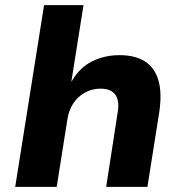

<svg xmlns="http://www.w3.org/2000/svg" viewBox="-20 -725 709 745"><path d="M39 0 151 -705H304L257 -409H258Q288 -462 336.5 -486.5Q385 -511 444 -511Q504 -511 542 -487Q580 -463 594.5 -414Q609 -365 598 -290L552 0H392L436 -285Q442 -317 436.5 -338Q431 -359 414.5 -370Q398 -381 370 -381Q337 -381 310 -366Q283 -351 265.5 -325.5Q248 -300 242 -265L200 0Z"/></svg>

Font: Nunito Sans 8pt ExtraBold
Style: Italic
Weight: 800
Italic angle: -9°
Version: Version 3.101;gftools[0.9.27]